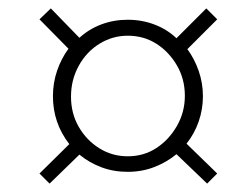

<svg xmlns="http://www.w3.org/2000/svg" viewBox="-20 -565 598 457"><path d="M169 -475Q192 -496 221.5 -507Q251 -518 284 -518Q318 -518 348 -506.5Q378 -495 400 -474L471 -545L497 -519L426 -448Q443 -425 453 -396Q463 -367 463 -336Q463 -305 453 -276Q443 -247 424 -223L497 -152L473 -128L400 -198Q377 -179 347.5 -167.5Q318 -156 284 -156Q250 -156 221 -167Q192 -178 169 -197L98 -128L74 -152L145 -222Q106 -272 106 -336Q106 -368 116 -397Q126 -426 143 -449L74 -519L101 -545ZM149 -335Q149 -295 167.5 -263Q186 -231 216.5 -212Q247 -193 284 -193Q322 -193 352 -212.5Q382 -232 401 -265Q420 -298 420 -337Q420 -377 401 -409.5Q382 -442 352 -461Q322 -480 284 -480Q248 -480 217 -461Q186 -442 167.5 -408.5Q149 -375 149 -335Z"/></svg>

Font: Raleway Thin Light
Style: Italic
Weight: 300
Italic angle: -12°
Version: Version 4.026